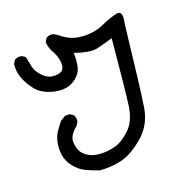

<svg xmlns="http://www.w3.org/2000/svg" viewBox="-84 -297 669 689"><g transform="rotate(-15 250.0 47.5)"><path d="M205.1 311.5Q178.7 305.7 154.3 296.4Q129.9 287.1 110.8 266.6Q91.8 246.1 86.4 221.7Q81.1 197.3 84 174.3Q86.9 151.4 96.2 135.3Q105.5 119.1 116.2 103.5L134.8 89.8L151.4 88.9L165 95.7Q173.8 106.4 171.9 122.1L165 135.7Q134.8 165 138.7 189.9Q142.6 214.8 152.3 227.1Q162.1 239.3 180.2 247.6Q198.2 255.9 227.1 254.4Q255.9 252.9 282.2 242.2Q308.6 231.4 335 200.7Q361.3 169.9 364.3 116.2Q367.2 62.5 368.2 -135.7Q338.9 -124 310.5 -114.3Q282.2 -104.5 222.7 -120.1Q226.6 -92.8 223.6 -68.8Q220.7 -44.9 202.6 -27.8Q184.6 -10.7 165 -5.9Q145.5 -1 123.5 -3.4Q101.6 -5.9 81.5 -14.2Q61.5 -22.5 44.9 -41.5Q28.3 -60.5 16.6 -84Q4.9 -107.4 5.9 -136.7L12.7 -150.4Q23.4 -159.2 39.1 -157.2L52.7 -150.4Q58.6 -129.9 64.9 -110.4Q71.3 -90.8 91.8 -73.7Q112.3 -56.6 136.2 -58.6Q160.2 -60.5 167 -71.8Q173.8 -83 169.4 -103.5Q165 -124 152.3 -142.1Q139.6 -160.2 135.7 -182.6L142.6 -197.3Q154.3 -206.1 168.9 -204.1L183.6 -197.3Q213.9 -175.8 240.2 -171.4Q266.6 -167 295.4 -171.4Q324.2 -175.8 351.1 -190.9Q377.9 -206.1 406.2 -215.8Q433.6 -224.6 426.8 -174.8Q420.9 73.2 416 136.2Q411.1 199.2 368.7 242.2Q326.2 285.2 287.6 298.3Q249 311.5 205.1 311.5Z"/></g></svg>

Font: JasonHandwriting2
Style: Regular
Weight: 400
Version: Version 1.05.10